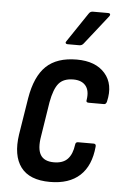

<svg xmlns="http://www.w3.org/2000/svg" viewBox="-52 -736 506 782"><g transform="rotate(5 201.5 -345.0)"><path d="M182 8Q98 8 62.5 -39.5Q27 -87 40 -174L64 -324Q79 -414 123 -456Q167 -498 248 -498Q325 -498 363.5 -454Q402 -410 385 -338Q382 -327 374 -327H311Q299 -327 302 -338Q308 -376 291.5 -396Q275 -416 241 -416Q201 -416 181.5 -393Q162 -370 152 -315L130 -175Q121 -123 136 -98Q151 -73 191 -73Q228 -73 247 -93Q266 -113 271 -152Q272 -163 282 -163H346Q356 -163 355 -152Q348 -73 304 -32.5Q260 8 182 8ZM204 -557Q199 -557 197 -560.5Q195 -564 199 -569L279 -688Q285 -698 296 -698H359Q365 -698 366.5 -694Q368 -690 364 -685L271 -567Q264 -557 253 -557Z"/></g></svg>

Font: Sofia Sans Condensed SemiBold
Style: Italic
Weight: 600
Italic angle: -9°
Version: Version 4.100